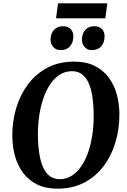

<svg xmlns="http://www.w3.org/2000/svg" viewBox="-20 -1123 764 1153"><path d="M325 10Q254.5 10 203.2 -15.2Q152 -40.5 119 -84.5Q86 -128.5 70 -186.2Q54 -244 54 -308.5Q53.5 -394.5 77.2 -474Q101 -553.5 148 -616.5Q195 -679.5 264.5 -716.2Q334 -753 425.5 -753Q496.5 -753 547.8 -727.8Q599 -702.5 632 -658.5Q665 -614.5 680.8 -557.8Q696.5 -501 697 -438Q697.5 -351 674 -270.5Q650.5 -190 603.5 -127Q556.5 -64 486.8 -27Q417 10 325 10ZM338 -47Q378 -47 410.2 -67.2Q442.5 -87.5 467.5 -123.8Q492.5 -160 509.2 -208.2Q526 -256.5 534.5 -313.2Q543 -370 542.5 -430.5Q542 -494.5 534.5 -543.8Q527 -593 511.2 -626.8Q495.5 -660.5 471 -678Q446.5 -695.5 412 -695.5Q372.5 -695.5 340 -675.2Q307.5 -655 282.8 -619Q258 -583 241.2 -535Q224.5 -487 216 -431.2Q207.5 -375.5 207.5 -316Q208 -251 216 -200.8Q224 -150.5 239.8 -116.2Q255.5 -82 280.2 -64.5Q305 -47 338 -47ZM342.5 -822Q316.5 -822 299.8 -840.8Q283 -859.5 283.5 -887Q284.5 -923 304.8 -944.2Q325 -965.5 358 -965.5Q389 -965.5 405 -947.8Q421 -930 420.5 -903.5Q420 -867 400.2 -844.5Q380.5 -822 342.5 -822ZM530.5 -822Q505 -822 488.2 -840.8Q471.5 -859.5 472 -887Q473 -923 493 -944.2Q513 -965.5 546 -965.5Q576.5 -965.5 592.8 -947.8Q609 -930 608 -903.5Q607.5 -867 587.8 -844.5Q568 -822 530.5 -822ZM328.5 -1103H624.5L612.5 -1013H316.5Z"/></svg>

Font: Merriweather Light 18pt
Style: Bold Italic
Weight: 700
Italic angle: -7.8°
Version: Version 2.101